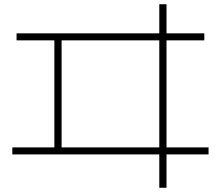

<svg xmlns="http://www.w3.org/2000/svg" viewBox="-20 -812 1040 904"><path d="M730 72V-85H38V-118H236V-622H58V-655H730V-792H764V-655H942V-622H764V-118H962V-85H764V72ZM270 -118H730V-622H270Z"/></svg>

Font: M PLUS 1 Code ExtraLight
Style: Regular
Weight: 250
Designer: Coji Morishita
Foundry: UNDERFOREST DESIGN
Version: Version 1.002